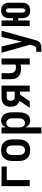

<svg xmlns="http://www.w3.org/2000/svg" viewBox="1358 -1926 783 3540"><g transform="rotate(-90 1750.0 -156.5)"><path d="M88 0V-520H449V-424H200V0Z M750 8Q723 8 695.5 3Q668 -2 644 -15Q620 -28 601.5 -48.5Q583 -69 571.5 -93.5Q560 -118 555.5 -145.5Q551 -173 551 -200V-320Q551 -347 555.5 -374.5Q560 -402 571.5 -426.5Q583 -451 601.5 -471.5Q620 -492 644 -505Q668 -518 695.5 -523Q723 -528 750 -528Q777 -528 804.5 -523Q832 -518 856 -505Q880 -492 898.5 -471.5Q917 -451 928.5 -426.5Q940 -402 944.5 -374.5Q949 -347 949 -320V-200Q949 -173 944.5 -145.5Q940 -118 928.5 -93.5Q917 -69 898.5 -48.5Q880 -28 856 -15Q832 -2 804.5 3Q777 8 750 8ZM750 -88Q770 -88 788.5 -97Q807 -106 818.5 -123Q830 -140 834 -160Q838 -180 838 -200V-320Q838 -340 834 -360Q830 -380 818.5 -397Q807 -414 788.5 -423Q770 -432 750 -432Q730 -432 711.5 -423Q693 -414 681.5 -397Q670 -380 666 -360Q662 -340 662 -320V-200Q662 -180 666 -160Q670 -140 681.5 -123Q693 -106 711.5 -97Q730 -88 750 -88Z M1059 215V-520H1170V-438Q1178 -458 1190 -475Q1202 -492 1219 -504.5Q1236 -517 1256 -522.5Q1276 -528 1297 -528Q1321 -528 1344.5 -520.5Q1368 -513 1386.5 -497.5Q1405 -482 1417.5 -460.5Q1430 -439 1437 -416Q1444 -393 1446.5 -368.5Q1449 -344 1449 -320V-200Q1449 -176 1446.5 -151.5Q1444 -127 1437 -104Q1430 -81 1417.5 -59.5Q1405 -38 1386.5 -22.5Q1368 -7 1344.5 0.5Q1321 8 1297 8Q1276 8 1256 2.5Q1236 -3 1219 -15.5Q1202 -28 1190 -45Q1178 -62 1170 -82V215ZM1251 -88Q1271 -88 1289.5 -97.5Q1308 -107 1319 -123.5Q1330 -140 1334 -160Q1338 -180 1338 -200V-320Q1338 -340 1334 -360Q1330 -380 1319 -396.5Q1308 -413 1289.5 -422.5Q1271 -432 1251 -432Q1238 -432 1225.5 -428Q1213 -424 1203 -415.5Q1193 -407 1186.5 -395.5Q1180 -384 1176.5 -371.5Q1173 -359 1171.5 -346Q1170 -333 1170 -320V-200Q1170 -187 1171.5 -174Q1173 -161 1176.5 -148.5Q1180 -136 1186.5 -124.5Q1193 -113 1203 -104.5Q1213 -96 1225.5 -92Q1238 -88 1251 -88Z M1530 0 1661 -189Q1635 -197 1613 -212.5Q1591 -228 1576.5 -250Q1562 -272 1556.5 -298.5Q1551 -325 1551 -351Q1551 -374 1555 -396.5Q1559 -419 1569 -439.5Q1579 -460 1595.5 -476Q1612 -492 1632.5 -502Q1653 -512 1675.5 -516Q1698 -520 1721 -520H1941V0H1830V-182H1778L1652 0ZM1721 -278H1830V-424H1721Q1707 -424 1695 -418Q1683 -412 1675.5 -401.5Q1668 -391 1665 -377.5Q1662 -364 1662 -351Q1662 -338 1665 -325Q1668 -312 1675.5 -301Q1683 -290 1695 -284Q1707 -278 1721 -278Z M2330 0V-169Q2310 -165 2290.5 -162.5Q2271 -160 2251 -160Q2224 -160 2197.5 -165.5Q2171 -171 2147 -183Q2123 -195 2104.5 -215Q2086 -235 2075 -259.5Q2064 -284 2061.5 -311Q2059 -338 2059 -365V-520H2170V-365Q2170 -343 2175.5 -321Q2181 -299 2196.5 -283.5Q2212 -268 2234 -261Q2256 -254 2278 -254Q2291 -254 2304 -256Q2317 -258 2330 -261V-520H2441V0Z M2564 215V119H2621Q2631 119 2641.5 116.5Q2652 114 2659 106.5Q2666 99 2669.5 89.5Q2673 80 2676 70L2694 3L2547 -520H2662L2752 -141L2838 -520H2953L2783 95Q2778 113 2771.5 130.5Q2765 148 2754.5 163.5Q2744 179 2728.5 190Q2713 201 2695 206.5Q2677 212 2658.5 213.5Q2640 215 2621 215Z M3327 8Q3307 8 3287.5 4.5Q3268 1 3251 -8.5Q3234 -18 3220.5 -32.5Q3207 -47 3199 -64.5Q3191 -82 3187.5 -101.5Q3184 -121 3184 -140V-212H3142V0H3039V-520H3142V-308H3184V-380Q3184 -399 3187.5 -418.5Q3191 -438 3199 -455.5Q3207 -473 3220.5 -487.5Q3234 -502 3251 -511.5Q3268 -521 3287.5 -524.5Q3307 -528 3327 -528Q3346 -528 3365.5 -524.5Q3385 -521 3402 -511.5Q3419 -502 3432.5 -487.5Q3446 -473 3454.5 -455.5Q3463 -438 3466 -418.5Q3469 -399 3469 -380V-140Q3469 -121 3466 -101.5Q3463 -82 3454.5 -64.5Q3446 -47 3432.5 -32.5Q3419 -18 3402 -8.5Q3385 1 3365.5 4.5Q3346 8 3327 8ZM3327 -80Q3337 -80 3345.5 -86Q3354 -92 3358.5 -101Q3363 -110 3364.5 -120Q3366 -130 3366 -140V-380Q3366 -390 3364.5 -400Q3363 -410 3358.5 -419Q3354 -428 3345.5 -434Q3337 -440 3327 -440Q3316 -440 3307.5 -434Q3299 -428 3294.5 -419Q3290 -410 3288.5 -400Q3287 -390 3287 -380V-140Q3287 -130 3288.5 -120Q3290 -110 3294.5 -101Q3299 -92 3307.5 -86Q3316 -80 3327 -80Z"/></g></svg>

Font: Iosevka SS04
Style: Bold
Weight: 700
Monospace: yes
Designer: Belleve Invis
Foundry: Belleve Invis
Version: Version 19.0.0; ttfautohint (v1.8.4)